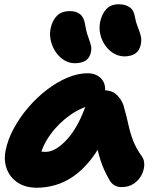

<svg xmlns="http://www.w3.org/2000/svg" viewBox="-20 -869 741 899"><path d="M153 10Q99 10 63 -14Q27 -38 12 -77.5Q-3 -117 6 -163Q16 -215 44.5 -267.5Q73 -320 113 -366.5Q153 -413 200 -449Q247 -485 296 -505.5Q345 -526 390 -526Q432 -526 456 -498.5Q480 -471 469 -420Q466 -403 454.5 -393.5Q443 -384 429 -381Q365 -370 309.5 -331Q254 -292 215.5 -238.5Q177 -185 165 -127Q163 -113 162.5 -101.5Q162 -90 164 -73L112 -187Q134 -170 152 -164Q170 -158 194 -158Q241 -158 295 -217.5Q349 -277 388 -392Q397 -418 421 -432Q445 -446 469 -446Q508 -446 532 -419.5Q556 -393 562 -362Q574 -319 582 -282Q590 -245 603.5 -210Q617 -175 644 -137Q656 -121 655.5 -97Q655 -73 642.5 -49Q630 -25 606.5 -9Q583 7 549 7Q530 7 516.5 -1Q503 -9 495 -22Q481 -46 470 -69.5Q459 -93 450.5 -119Q442 -145 435 -177Q428 -209 421 -249L482 -255Q448 -176 407.5 -124.5Q367 -73 324 -43.5Q281 -14 237.5 -2Q194 10 153 10ZM563 -605Q536 -605 512.5 -619Q489 -633 472.5 -656.5Q456 -680 449.5 -709Q443 -738 449 -767Q457 -804 478 -826.5Q499 -849 537 -849Q566 -849 586.5 -835.5Q607 -822 612 -789Q616 -767 622 -751Q628 -735 633 -721.5Q638 -708 640.5 -694Q643 -680 639 -660Q633 -631 613 -618Q593 -605 563 -605ZM330 -573Q303 -573 280 -587.5Q257 -602 241 -625.5Q225 -649 218 -678Q211 -707 217 -736Q225 -773 246.5 -795Q268 -817 308 -817Q337 -817 355.5 -802Q374 -787 379 -751Q383 -727 388.5 -709.5Q394 -692 399 -678.5Q404 -665 406.5 -652.5Q409 -640 406 -625Q400 -597 380.5 -585Q361 -573 330 -573Z"/></svg>

Font: Shantell Sans ExtraBold
Style: Italic
Weight: 800
Italic angle: -11°
Designer: Stephen Nixon, Anya Danilova, Shantell Martin
Foundry: Arrow Type
Version: Version 1.011;[c5ecc13dd]